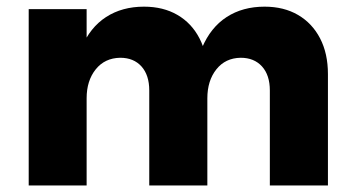

<svg xmlns="http://www.w3.org/2000/svg" viewBox="-20 -568 1077 588"><path d="M437.1 -290.9Q437.1 -337.9 413.3 -364.5Q389.4 -391.1 348.1 -391.1Q300.9 -390.3 273.1 -355.6Q245.3 -320.9 245.3 -267.1H203Q203 -358.9 229.4 -421.4Q255.7 -484 304.8 -515.8Q353.9 -547.6 421.1 -547.6Q479.9 -547.6 523.4 -522.3Q566.9 -497 590.9 -450.6Q615 -404.3 615 -340.9V0H437.1ZM806.4 -290.9Q806.4 -337.9 782.4 -364.5Q758.3 -391.1 717 -391.1Q670.1 -390.3 642.6 -355.6Q615 -320.9 615 -267.1H572.3Q572.3 -358.9 598.6 -421.4Q625 -484 674.1 -515.8Q723.1 -547.6 790.4 -547.6Q849.1 -547.6 892.6 -522.3Q936.1 -497 960.2 -450.6Q984.3 -404.3 984.3 -340.9V0H806.4ZM67.9 -540.1H245.3V0H67.9Z"/></svg>

Font: Alexandria
Style: Regular
Weight: 400
Designer: Mohamed Gaber
Foundry: Kief Type Foundry
Version: Version 5.100